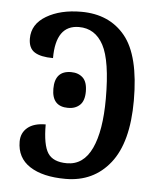

<svg xmlns="http://www.w3.org/2000/svg" viewBox="-45 -586 537 636"><g transform="rotate(5 223.5 -268.0)"><path d="M34 -100Q34 -129 55 -146.5Q76 -164 115 -164Q115 -96 132.5 -69Q150 -42 196 -42Q251 -42 278.5 -100.5Q306 -159 306 -266Q306 -392 278.5 -443.5Q251 -495 197 -495Q120 -495 120 -385Q79 -385 58.5 -398Q38 -411 38 -443Q38 -491 84.5 -518.5Q131 -546 200 -546Q294 -546 346.5 -481.5Q399 -417 399 -268Q399 -129 344 -59.5Q289 10 196 10Q120 10 77 -18Q34 -46 34 -100ZM130 -284Q130 -344 184 -344Q208 -344 223 -330Q238 -316 238 -284Q238 -253 223 -239Q208 -225 184 -225Q130 -225 130 -284Z"/></g></svg>

Font: Noto Serif Narrow
Style: Regular
Weight: 400
Width: 4
Designer: Monotype Design Team
Foundry: Monotype Imaging Inc.
Version: Version 1.001